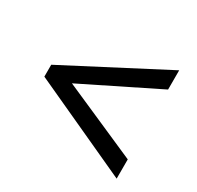

<svg xmlns="http://www.w3.org/2000/svg" viewBox="-115 -710 790 769"><g transform="rotate(30 280.0 -325.5)"><path d="M53 -284V-339L508 -576V-487L162 -316L508 -164V-75Z"/></g></svg>

Font: Noto Sans Gurmukhi Medium
Style: Regular
Weight: 500
Designer: Jelle Bosma - Monotype Design Team
Foundry: Monotype Imaging Inc.
Version: Version 2.004; ttfautohint (v1.8.4.7-5d5b)